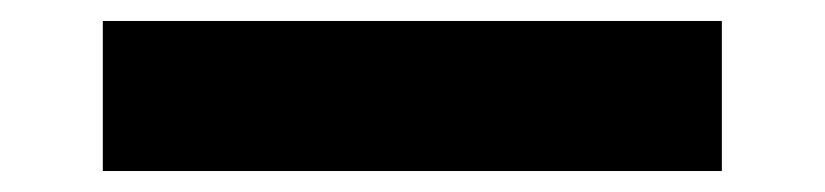

<svg xmlns="http://www.w3.org/2000/svg" viewBox="-20 20 786 183"><path d="M78 183V40H668V183Z"/></svg>

Font: DM Sans 16pt Black
Style: Regular
Weight: 900
Version: Version 4.004;gftools[0.9.30]